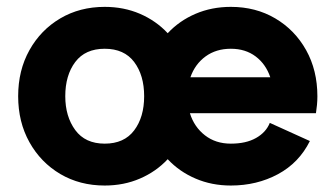

<svg xmlns="http://www.w3.org/2000/svg" viewBox="-20 -541 1001 573"><path d="M34.2 -253.9Q34.2 -331.1 67.9 -391.4Q101.6 -451.7 159.9 -486.1Q218.3 -520.5 292.5 -520.5Q349.6 -520.5 397.7 -499.8Q445.8 -479 480.5 -441.9Q515.1 -479 563.5 -499.8Q611.8 -520.5 668.9 -520.5Q743.2 -520.5 801.5 -486.1Q859.9 -451.7 893.6 -391.4Q927.2 -331.1 927.2 -253.9Q927.2 -240.7 926 -228Q924.8 -215.3 922.9 -203.1H546.9V-202.6Q559.6 -162.1 591.6 -137.2Q623.5 -112.3 668.9 -112.3Q714.4 -112.3 744.1 -129.2Q773.9 -146 785.2 -174.3L904.8 -120.1Q872.6 -55.2 809.6 -21.2Q746.6 12.7 668.9 12.7Q611.8 12.7 563.5 -8.1Q515.1 -28.8 480.5 -65.9Q445.8 -28.8 397.7 -8.1Q349.6 12.7 292.5 12.7Q218.3 12.7 159.9 -21.7Q101.6 -56.2 67.9 -116.5Q34.2 -176.8 34.2 -253.9ZM668.9 -395.5Q625 -395.5 593.5 -372.6Q562 -349.6 548.3 -310.5H786.6Q773.4 -349.6 742.9 -372.6Q712.4 -395.5 668.9 -395.5ZM174.8 -253.9Q174.8 -193.4 204.6 -152.8Q234.4 -112.3 292.5 -112.3Q350.6 -112.3 380.4 -151.9Q410.2 -191.4 410.2 -253.9Q410.2 -316.4 380.4 -356Q350.6 -395.5 292.5 -395.5Q234.4 -395.5 204.6 -356Q174.8 -316.4 174.8 -253.9Z"/></svg>

Font: Giphurs
Style: Bold
Weight: 700
Version: Version 0.920; ttfautohint (v1.8.4.7-5d5b)